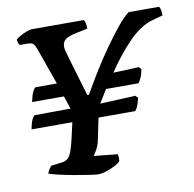

<svg xmlns="http://www.w3.org/2000/svg" viewBox="-68 -633 709 701"><g transform="rotate(-10 286.5 -282.0)"><path d="M243 0Q235 0 210.5 -3.5Q186 -7 155.5 -12.5Q125 -18 99.5 -24Q74 -30 62 -34Q64 -42 69 -49.5Q74 -57 78 -61L119 -66Q132 -68 140.5 -75.5Q149 -83 156 -103Q163 -123 171 -160L181 -204H30Q34 -228 40 -240Q46 -252 50 -253Q76 -253 111.5 -253.5Q147 -254 183 -254L167 -302H49Q54 -326 60 -338.5Q66 -351 71 -353H150L101 -491Q96 -504 90.5 -509.5Q85 -515 69 -515H41Q34 -523 34 -537Q40 -542 51.5 -548.5Q63 -555 75 -559.5Q87 -564 92 -564H287Q294 -554 294 -531L246 -521Q224 -516 211.5 -507.5Q199 -499 199 -479Q199 -474 201 -466Q203 -458 208.5 -439Q214 -420 224.5 -385Q235 -350 252 -292H258Q276 -324 301 -365Q326 -406 354 -446Q382 -486 408 -518Q434 -550 453 -564H566Q573 -555 573 -531L530 -519Q487 -506 443 -460.5Q399 -415 360 -356Q389 -357 413.5 -358Q438 -359 455 -360L463 -351Q459 -330 453 -318Q447 -306 443 -302H323L293 -253Q334 -255 369.5 -256.5Q405 -258 424 -259L433 -250Q428 -229 423 -218.5Q418 -208 414 -204H278L261 -122Q257 -104 249.5 -90Q242 -76 236 -69L324 -60Q325 -57 325.5 -50Q326 -43 325 -34Q318 -26 302 -18Q286 -10 269.5 -5Q253 0 243 0Z"/></g></svg>

Font: Texturina 72pt 72pt SemiBold
Style: Italic
Weight: 600
Italic angle: -11°
Designer: Guillermo Torres Carreño
Foundry: Omnibus-Type
Version: Version 1.002; ttfautohint (v1.8.3)